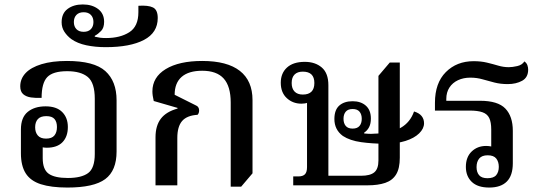

<svg xmlns="http://www.w3.org/2000/svg" viewBox="-20 -833 2441 863"><path d="M283 10Q210 10 163.5 -5Q117 -20 95.5 -54Q74 -88 74 -144V-251Q74 -305 104.5 -330Q135 -355 185 -355Q234 -355 259.5 -329.5Q285 -304 285 -262Q285 -219 261 -194Q237 -169 190 -169Q167 -169 154 -178L172 -188V-122Q172 -71 199 -52Q226 -33 285 -33Q346 -33 376 -55Q406 -77 406 -141V-389Q406 -461 374.5 -487Q343 -513 282 -513Q218 -513 192.5 -486.5Q167 -460 167 -393Q141 -392 119.5 -395Q98 -398 84.5 -409.5Q71 -421 71 -445Q71 -479 95 -504.5Q119 -530 166.5 -544.5Q214 -559 281 -559Q403 -559 453.5 -513.5Q504 -468 504 -382V-152Q504 -66 453 -28Q402 10 283 10ZM187 -210Q213 -210 224.5 -224Q236 -238 236 -262Q236 -285 225 -298Q214 -311 188 -311Q162 -311 150 -297.5Q138 -284 138 -261Q138 -238 150 -224Q162 -210 187 -210Z M455 -621Q408 -621 368 -629.5Q328 -638 301 -657Q282 -671 269.5 -690Q257 -709 257 -733Q257 -773 284 -793Q311 -813 352 -813Q394 -813 421 -792.5Q448 -772 448 -735Q448 -708 434.5 -694Q421 -680 406 -672V-668Q419 -665 430 -663.5Q441 -662 457 -662Q520 -662 561 -688Q602 -714 602 -778V-807Q646 -810 667.5 -799.5Q689 -789 689 -752Q689 -686 627 -653.5Q565 -621 455 -621ZM356 -690Q377 -690 388.5 -702Q400 -714 400 -734Q400 -754 388.5 -766Q377 -778 356 -778Q335 -778 323.5 -766Q312 -754 312 -734Q312 -714 323.5 -702Q335 -690 356 -690Z M1017 6V-372Q1017 -445 985.5 -480Q954 -515 889 -515Q828 -515 796.5 -487.5Q765 -460 765 -407L857 -361Q867 -357 871 -351Q875 -345 875 -337Q875 -324 868 -317Q820 -314 798.5 -289Q777 -264 777 -213V0H679V-216Q679 -268 703 -299.5Q727 -331 778 -345V-348L671 -379Q668 -392 666.5 -402.5Q665 -413 665 -422Q665 -486 725 -522.5Q785 -559 889 -559Q1001 -559 1058 -514.5Q1115 -470 1115 -383V-54L1064 6Z M1298 0V-40H1321Q1341 -40 1350.5 -49.5Q1360 -59 1360 -82V-388L1381 -382Q1375 -376 1363 -371.5Q1351 -367 1335 -367Q1296 -367 1269 -392Q1242 -417 1242 -461Q1242 -504 1270 -529.5Q1298 -555 1350 -555Q1397 -555 1426.5 -529.5Q1456 -504 1456 -450V-43H1603Q1644 -43 1662.5 -58.5Q1681 -74 1681 -112V-492L1732 -552H1777V-124Q1777 -76 1760.5 -49Q1744 -22 1711.5 -11Q1679 0 1632 0ZM1341 -408Q1393 -408 1393 -460Q1393 -511 1341 -511Q1317 -511 1304 -498Q1291 -485 1291 -460Q1291 -435 1304 -421.5Q1317 -408 1341 -408ZM1565 -255Q1586 -255 1596 -267Q1606 -279 1606 -299Q1606 -319 1596 -331Q1586 -343 1565 -343Q1544 -343 1534 -331Q1524 -319 1524 -299Q1524 -279 1534 -267Q1544 -255 1565 -255ZM1709 -187Q1654 -187 1603.5 -194Q1553 -201 1521 -222Q1502 -236 1492.5 -255Q1483 -274 1483 -298Q1483 -339 1505 -358.5Q1527 -378 1565 -378Q1602 -378 1624.5 -358Q1647 -338 1647 -300Q1647 -277 1639 -261.5Q1631 -246 1617 -237V-233Q1627 -232 1638 -231.5Q1649 -231 1660 -232Q1738 -234 1781 -258.5Q1824 -283 1841 -332Q1864 -325 1875 -311.5Q1886 -298 1886 -279Q1886 -255 1864 -233.5Q1842 -212 1802.5 -199.5Q1763 -187 1709 -187Z M2179 10Q2127 10 2100.5 -15.5Q2074 -41 2074 -83Q2074 -127 2100 -152Q2126 -177 2165 -177Q2177 -177 2189 -174.5Q2201 -172 2208 -166L2188 -157V-251Q2188 -284 2179 -302.5Q2170 -321 2148.5 -328.5Q2127 -336 2091 -336H1935V-371Q1935 -460 1984 -509Q2033 -558 2109 -558Q2142 -558 2169 -551.5Q2196 -545 2219.5 -538Q2243 -531 2267 -531Q2283 -531 2305 -536Q2327 -541 2337 -557Q2347 -550 2350.5 -540Q2354 -530 2354 -520Q2354 -485 2327 -470Q2300 -455 2262 -455Q2230 -455 2202.5 -462Q2175 -469 2149 -476.5Q2123 -484 2094 -484Q2063 -484 2038.5 -472.5Q2014 -461 2000 -439.5Q1986 -418 1986 -388V-380H2138Q2218 -380 2251.5 -345Q2285 -310 2285 -245V-99Q2285 -44 2258 -17Q2231 10 2179 10ZM2171 -32Q2199 -32 2210.5 -46Q2222 -60 2222 -83Q2222 -106 2210.5 -120.5Q2199 -135 2172 -135Q2146 -135 2134 -120.5Q2122 -106 2122 -82Q2122 -59 2133.5 -45.5Q2145 -32 2171 -32Z"/></svg>

Font: Noto Serif Thai Medium
Style: Regular
Weight: 500
Version: Version 2.001